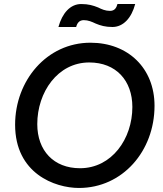

<svg xmlns="http://www.w3.org/2000/svg" viewBox="-20 -923 811 953"><path d="M372 10C588 10 747 -173 747 -398C747 -585 615 -711 429 -711C212 -711 55 -523 55 -304C55 -62 252 10 372 10ZM377 -88C247 -88 165 -175 165 -307C165 -465 266 -613 423 -613C556 -613 637 -523 637 -392C637 -234 535 -88 377 -88ZM270 -789H358C363 -808 373 -823 396 -823C418 -823 436 -815 455 -806C479 -796 503 -789 538 -789C592 -789 633 -834 651 -903H563C558 -884 549 -869 526 -869C503 -869 485 -877 467 -886C442 -896 419 -903 383 -903C329 -903 289 -858 270 -789Z"/></svg>

Font: Fixel Display 20240404 Medium
Style: Italic
Weight: 500
Italic angle: -10°
Designer: AlfaBravo + MacPaw
Foundry: Kyrylo Tkachov, Marchela Mozhyna, Serhii Makarenko, Maria Weinstein, Zakhar Kryvoshyya
Version: Version 1.211;Glyphs 3.2 (3225)